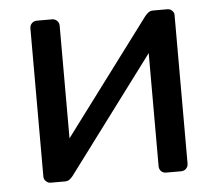

<svg xmlns="http://www.w3.org/2000/svg" viewBox="-43 -567 695 614"><g transform="rotate(-5 304.5 -260.0)"><path d="M96 0Q87 0 80.5 -6.5Q74 -13 74 -21V-497Q74 -507 80.5 -513.5Q87 -520 97 -520H145Q155 -520 161.5 -513.5Q168 -507 168 -497V-73L141 -100L444 -505Q449 -511 455 -515.5Q461 -520 470 -520H516Q524 -520 530.5 -514Q537 -508 537 -500V-23Q537 -13 530.5 -6.5Q524 0 514 0H467Q456 0 450 -6.5Q444 -13 444 -23V-422L472 -423L167 -15Q163 -10 157 -5Q151 0 141 0Z"/></g></svg>

Font: RubikRegular
Style: Regular
Weight: 400
Designer: Hubert and Fischer
Foundry: Hubert and Fischer
Version: Version 2.300;gftools[0.9.30]